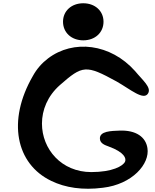

<svg xmlns="http://www.w3.org/2000/svg" viewBox="-20 -1132 950 1176"><path d="M294 -24C380 18 487 34 610 18C790 -3 899 -128 883 -225C873 -292 814 -336 712 -332C664 -330 588 -330 592 -281C594 -253 623 -243 645 -235C744 -199 754 -161 746 -142C734 -115 668 -78 539 -78C356 -78 237 -219 237 -375C237 -458 271 -544 347 -611C486 -733 506 -736 694 -633C780 -584 860 -514 887 -560C909 -597 853 -641 807 -697C657 -865 429 -892 274 -774C237 -746 205 -710 181 -666C23 -393 77 -128 294 -24ZM490 -885C563 -885 614 -933 614 -999C614 -1065 562 -1112 490 -1112C418 -1112 366 -1065 366 -999C366 -933 417 -885 490 -885Z"/></svg>

Font: Venom Sans
Style: Bd
Weight: 700
Version: Version 1.001